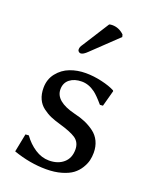

<svg xmlns="http://www.w3.org/2000/svg" viewBox="-130 -746 657 829"><g transform="rotate(20 198.0 -331.5)"><path d="M49.8 -101.1 64.9 -102.1Q87.4 -70.3 118.4 -50Q149.4 -29.8 183.1 -29.8Q224.1 -29.8 249.5 -51.8Q274.9 -73.7 274.9 -112.8Q274.9 -146 250 -163.1Q226.6 -178.7 173.8 -193.8Q147.9 -201.2 129.4 -209.2Q110.8 -217.3 92.3 -231.2Q73.7 -245.1 64 -266.6Q54.2 -288.1 54.2 -316.9Q54.2 -356.4 76.9 -385Q99.6 -413.6 133.1 -426.3Q166.5 -439 205.1 -439Q241.2 -439 279.1 -430.2Q316.9 -421.4 339.8 -409.2L341.8 -405.8L321.8 -332L308.1 -331.1Q279.8 -364.3 262.7 -377Q232.9 -398.9 201.2 -398.9Q167.5 -398.9 146.2 -382.3Q125 -365.7 125 -335.9Q125 -280.8 217.8 -257.8Q247.1 -251 269.3 -241.5Q291.5 -231.9 311.8 -217Q332 -202.1 343 -179.2Q354 -156.2 354 -127Q354 -108.9 349.9 -91.6Q345.7 -74.2 334 -55.2Q322.3 -36.1 304 -22.2Q285.6 -8.3 254.6 0.7Q223.6 9.8 184.1 9.8Q109.9 9.8 33.2 -17.1ZM227.1 -670.9Q232.9 -672.9 241.2 -672.9Q272 -672.9 295.9 -649.9L298.8 -639.2L184.1 -529.8Q165.5 -511.2 153.8 -511.2Q148.4 -511.2 144.3 -515.1Q140.1 -519 140.1 -523.9Q140.1 -531.7 142.1 -536.4Q144 -541 151.4 -551.8Z"/></g></svg>

Font: Linux Biolinum G
Style: Regular
Weight: 400
Designer: Philipp H. Poll
Foundry: Philipp H. Poll
Version: Version 1.1.0 ; ttfautohint (v1.6)